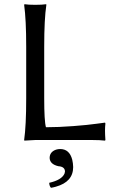

<svg xmlns="http://www.w3.org/2000/svg" viewBox="-20 -668 555 916"><path d="M267.1 43Q311.5 43 324.7 94.2Q328.6 110.8 329.1 128.9Q329.1 199.7 246.6 222.7Q234.9 226.1 223.1 228Q215.3 219.2 214.8 204.1Q273.9 190.9 287.6 160.6Q289.6 155.3 290 150.9Q290 129.4 264.2 125.5Q261.2 125 258.8 125Q218.3 115.7 216.8 85.9Q216.8 56.6 247.6 45.9Q257.3 43 267.1 43ZM190.9 -444.8V-200.2Q190.9 -89.8 199.2 -61Q259.3 -61 329.6 -66.4Q399.9 -71.8 440.4 -77.6L481 -83L482.9 -79.1Q481 -63 481 -43.9Q481 -27.3 482.9 0L481 2.9Q456.5 0 420.9 0H147.9L96.2 2.9L95.2 0Q105 -68.4 105 -200.2V-444.8Q105 -573.7 95.2 -645L97.2 -647.9Q115.2 -645 147.9 -645Q181.6 -645 200.2 -647.9L201.2 -645Q190.9 -577.6 190.9 -444.8Z"/></svg>

Font: Linux Biolinum O
Style: Regular
Weight: 400
Designer: Philipp H. Poll
Foundry: Philipp H. Poll
Version: Version 1.0.4